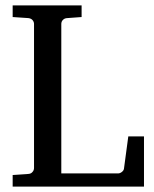

<svg xmlns="http://www.w3.org/2000/svg" viewBox="-20 -691 571 711"><path d="M26.9 0V-43L85 -46.9Q93.3 -47.4 98.4 -52.2Q103.5 -57.1 104.7 -61.3Q106 -65.4 106 -68.8V-602.1Q106 -609.9 100.8 -616.2Q95.7 -622.6 85 -624L26.9 -627.9V-670.9H282.2V-627.9L229 -624Q220.2 -623.5 214.8 -618.9Q209.5 -614.3 208.3 -610.1Q207 -606 207 -602.1V-48.8H417Q424.3 -48.8 431.2 -54.2Q438 -59.6 439 -65.9L455.1 -186H513.2V0Z"/></svg>

Font: TAML ThiruValluvar
Style: Regular
Weight: 400
Version: Version 0.271; dev 7ad24fM